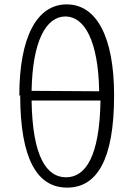

<svg xmlns="http://www.w3.org/2000/svg" viewBox="-20 -831 615 875"><path d="M72 -398C72 -103 151 24 286 24C421 24 500 -102 500 -396C500 -663 420 -811 284 -811C148 -811 68 -662 68 -394ZM128 -373H438C434 -118 370 -23 281 -23C192 -23 128 -117 124 -372ZM124 -417C128 -646 191 -756 278 -756C365 -756 428 -645 432 -415Z"/></svg>

Font: GenEiGothic-pro-Light
Style: Regular
Weight: 300
Designer: Ryoko NISHIZUKA (kana & ideographs); Paul D. Hunt (Latin, Greek & Cyrillic); Wenlong ZHANG (bopomofo); Sandoll Communica
Foundry: Adobe Systems Incorporated; o_tamon
Version: Version 1.000.140830